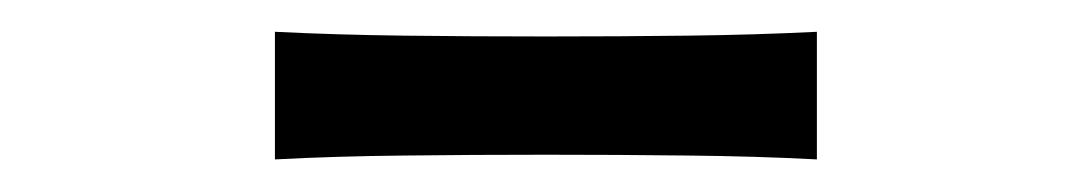

<svg xmlns="http://www.w3.org/2000/svg" viewBox="-20 -757 676 119"><path d="M150.4 -658.2V-737.3Q188.5 -735.4 230.5 -734.9Q272.5 -734.4 318.4 -734.4Q364.3 -734.4 406.2 -734.9Q448.2 -735.4 486.3 -737.3V-658.2Q448.2 -660.2 406.2 -660.6Q364.3 -661.1 318.4 -661.1Q272.5 -661.1 230.5 -660.6Q188.5 -660.2 150.4 -658.2Z"/></svg>

Font: Pinar DS1 Medium
Style: Regular
Weight: 500
Designer: Amin Abedi
Version: Version 3.000